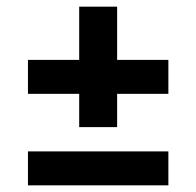

<svg xmlns="http://www.w3.org/2000/svg" viewBox="-20 -656 590 577"><path d="M64 -201H486V-99H64ZM218 -374H64V-476H218V-636H332V-476H486V-374H332V-274H218Z"/></svg>

Font: Golos UI Medium
Style: Regular
Weight: 500
Designer: A.Korolkova, Vitaly Kuzmin
Foundry: ParaType Ltd
Version: Version 2.000